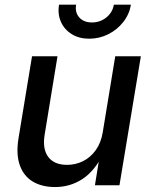

<svg xmlns="http://www.w3.org/2000/svg" viewBox="-20 -774 633 802"><path d="M210 7.3Q155.3 7.3 116.9 -15.6Q78.6 -38.6 62.5 -84.5Q46.4 -130.4 57.6 -198.2L113.8 -539.1H220.2L166.5 -211.4Q156.7 -151.9 181.4 -118.7Q206.1 -85.4 260.3 -85.4Q295.9 -85.4 326.9 -100.8Q357.9 -116.2 379.9 -146.7Q401.9 -177.2 409.2 -221.7L461.4 -539.1H568.4L479 0H376.5L397.9 -132.3H411.6Q375.5 -59.6 324.2 -26.1Q272.9 7.3 210 7.3ZM352.5 -612.3Q310.5 -612.3 279.8 -631.3Q249 -650.4 234.6 -682.6Q220.2 -714.8 226.6 -754.4H297.9Q292.5 -721.7 311.3 -700.9Q330.1 -680.2 364.3 -680.2Q387.2 -680.2 406.5 -689.7Q425.8 -699.2 439 -716.1Q452.1 -732.9 455.6 -754.4H526.9Q520.5 -714.8 495.1 -682.4Q469.7 -649.9 432.4 -631.1Q395 -612.3 352.5 -612.3Z"/></svg>

Font: Inter 18pt Medium
Style: Italic
Weight: 500
Italic angle: -9.3988°
Designer: Rasmus Andersson
Foundry: rsms
Version: Version 4.001;git-66647c0bb